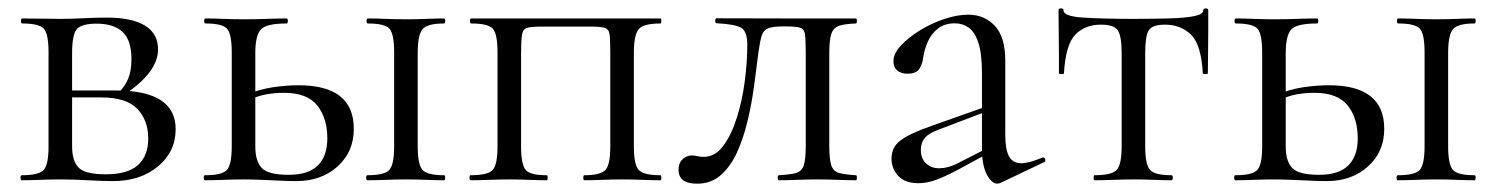

<svg xmlns="http://www.w3.org/2000/svg" viewBox="-20 -430 3569 458"><path d="M125.4 -385Q151 -385 179.3 -386.5Q207.6 -388 235.8 -388Q294.4 -388 325.7 -369Q357 -350 357 -312Q357 -257.8 276.2 -204L263.4 -209.6Q278 -223.6 285.8 -242.3Q293.6 -261 293.6 -288.6Q293.6 -334 272.5 -353.8Q251.4 -373.6 210.2 -373.6Q176 -373.6 164 -361.2Q152 -348.8 152 -303V-81Q152 -46 167.6 -30.1Q183.2 -14.2 232.2 -14.2Q284.8 -14.2 309.2 -36.3Q333.6 -58.4 333.6 -99.4Q333.6 -142.8 307.7 -170.2Q281.8 -197.6 221.2 -197.6H129.4L128.4 -214.2H256.2Q399 -214.2 399 -122Q399 -68 356.8 -33Q314.6 2 250 2Q226.4 2 189.9 0Q153.4 -2 125.4 -2Q99.8 -2 75.7 -1Q51.6 0 32 0Q29 0 29 -6Q29 -12 32 -12Q73.4 -12 84.6 -25Q95.8 -38 95.8 -81V-305Q95.8 -349 84.6 -361.5Q73.4 -374 33 -374Q30 -374 30 -380Q30 -386 33 -386Q51.6 -386 75.7 -385.5Q99.8 -385 125.4 -385Z M856.4 0Q853.4 0 853.4 -6Q853.4 -12 856.4 -12Q897.8 -12 909 -25Q920.2 -38 920.2 -81V-305Q920.2 -349 909 -361.5Q897.8 -374 857.4 -374Q854.4 -374 854.4 -380Q854.4 -386 857.4 -386Q876 -386 900.1 -385Q924.2 -384 949.8 -384Q973.6 -384 997.6 -385Q1021.6 -386 1039.2 -386Q1042 -386 1042 -380Q1042 -374 1039.2 -374Q998.8 -374 987.6 -360Q976.4 -346 976.4 -303V-81Q976.4 -38 987.6 -25Q998.8 -12 1039.2 -12Q1042 -12 1042 -6Q1042 0 1039.2 0Q1020.6 0 997.1 -1Q973.6 -2 949.8 -2Q924.2 -2 900.1 -1Q876 0 856.4 0ZM589 -303V-81Q589 -45.4 604.5 -29.2Q620 -13 668.4 -13Q715.8 -13 738.3 -35.4Q760.8 -57.8 760.8 -99.8Q760.8 -148.2 736.8 -178.4Q712.8 -208.6 657.2 -208.6Q635.4 -208.6 614.9 -204.9Q594.4 -201.2 571.4 -190.2L565.4 -202.8Q597.4 -216.8 629.8 -221.7Q662.2 -226.6 692.4 -226.6Q824 -226.6 824 -122.6Q824 -67.8 785.2 -32.9Q746.4 2 687 2Q671.4 2 649.4 1Q627.4 0 604.3 -1Q581.2 -2 562.4 -2Q536.8 -2 512.7 -1Q488.6 0 469 0Q466 0 466 -6Q466 -12 469 -12Q510.4 -12 521.6 -25Q532.8 -38 532.8 -81V-305Q532.8 -349 521.6 -361.5Q510.4 -374 470 -374Q467 -374 467 -380Q467 -386 470 -386Q488.6 -386 512.7 -385Q536.8 -384 562.4 -384Q590 -384 616.6 -385Q643.2 -386 663.8 -386Q666.6 -386 666.6 -380Q666.6 -374 663.8 -374Q616 -374 602.5 -360Q589 -346 589 -303Z M1555.6 -12Q1557.6 -12 1557.6 -6Q1557.6 0 1555.6 0Q1536.2 0 1512.7 -1Q1489.2 -2 1465.4 -2Q1440.4 -2 1416.4 -1Q1392.4 0 1374.2 0Q1371.4 0 1371.4 -6Q1371.4 -12 1374.2 -12Q1413.4 -12 1424.6 -25Q1435.8 -38 1435.8 -81V-305Q1435.8 -335.9 1434 -348.3Q1432.2 -360.8 1422.1 -363.7Q1412 -366.6 1388.2 -366.6H1272.4Q1247.7 -366.6 1237.6 -363.6Q1227.6 -360.6 1225.3 -347.7Q1223 -334.8 1223 -303V-81Q1223 -38 1233.7 -25Q1244.3 -12 1284.2 -12Q1286.4 -12 1286.4 -6Q1286.4 0 1284.2 0Q1265.4 0 1242.4 -1Q1219.4 -2 1196.4 -2Q1170.7 -2 1146.6 -1Q1122.5 0 1103 0Q1100 0 1100 -6Q1100 -12 1103 -12Q1144.4 -12 1155.6 -25Q1166.8 -38 1166.8 -81V-305Q1166.8 -349 1155.6 -361.5Q1144.4 -374 1104 -374Q1101 -374 1101 -380Q1101 -386 1104 -386H1555.6Q1557.6 -386 1557.6 -380Q1557.6 -374 1555.6 -374Q1514.4 -374 1503.2 -360Q1492 -346 1492 -303V-81Q1492 -38 1503.2 -25Q1514.4 -12 1555.6 -12Z M1642.8 8.2Q1598.6 8.2 1598.6 -25Q1598.6 -41.2 1608.3 -50.2Q1618 -59.2 1630 -59.2Q1636.2 -59.2 1643.6 -57.5Q1651 -55.8 1658.2 -55.8Q1685.8 -55.8 1705.2 -81.9Q1724.6 -108 1737.6 -149Q1750.6 -190 1756.6 -236.2Q1762.6 -282.4 1762.6 -323.4Q1762.6 -355 1748.2 -363.6Q1733.8 -372.2 1689.2 -374.6Q1686.2 -374.6 1686.2 -380.5Q1686.2 -386.4 1689.2 -386.4Q1698 -386.4 1721.3 -386.3Q1744.6 -386.2 1772.4 -386.2Q1800.2 -386.2 1822.3 -386.1Q1844.4 -386 1850.2 -386H2021.8Q2024 -386 2024 -380Q2024 -374 2021.8 -374Q1996.4 -373.2 1982.5 -368.8Q1968.6 -364.4 1963.4 -350.2Q1958.2 -336 1958.2 -303V-81Q1958.2 -49.6 1963 -35.4Q1967.8 -21.2 1981.7 -17.4Q1995.6 -13.6 2021.8 -12Q2024 -12 2024 -6Q2024 0 2021.8 0Q2002.4 0 1979.3 -1Q1956.2 -2 1931.6 -2Q1906 -2 1881.4 -1Q1856.8 0 1838.2 0Q1835.2 0 1835.2 -6Q1835.2 -12 1838.2 -12Q1865.4 -13.6 1878.9 -17.4Q1892.4 -21.2 1897.2 -35.4Q1902 -49.6 1902 -81V-305Q1902 -336 1900.2 -348.5Q1898.4 -361 1888.3 -364Q1878.2 -367 1854.4 -367H1848Q1824.2 -367 1812.7 -362.6Q1801.2 -358.2 1797.1 -345.3Q1793 -332.4 1789.2 -305.6Q1784.6 -268.2 1778.8 -225Q1773 -181.8 1763.1 -140.7Q1753.2 -99.6 1737.9 -66.1Q1722.6 -32.6 1699.3 -12.2Q1676 8.2 1642.8 8.2Z M2367.2 6Q2363.2 8 2358.8 8Q2345.6 8 2334 -13.6Q2322.4 -35.2 2322.4 -76.2V-255Q2322.4 -302 2313.8 -328Q2305.2 -354 2290.6 -364.2Q2276 -374.4 2257.8 -374.4Q2233.2 -374.4 2217.2 -361.7Q2201.2 -349 2193 -330.1Q2184.8 -311.2 2182 -291.8Q2180.6 -278 2173.2 -266.1Q2165.8 -254.2 2144.6 -254.2Q2129.2 -254.2 2120.2 -262Q2111.2 -269.8 2111.2 -284Q2111.2 -302 2129 -321.3Q2146.8 -340.6 2174.3 -357.5Q2201.8 -374.4 2232.6 -384.7Q2263.4 -395 2289.6 -395Q2328 -395 2353 -368.5Q2378 -342 2378 -285V-108Q2378 -73.4 2386.9 -57Q2395.8 -40.6 2416.4 -40.6Q2434.4 -40.6 2466.2 -54Q2471 -56 2473.1 -50.5Q2475.2 -45 2470.2 -43ZM2170.8 7Q2139 7 2122.8 -10.3Q2106.6 -27.6 2106.6 -51.4Q2106.6 -79.4 2128.9 -95.7Q2151.2 -112 2201.2 -129.4L2332.4 -175.8L2334.8 -164.8L2218.6 -120.6Q2195.6 -112.2 2186.1 -101Q2176.6 -89.8 2176.6 -72.8Q2176.6 -51.8 2189 -40.2Q2201.4 -28.6 2220.2 -28.6Q2230.6 -28.6 2240.9 -31.3Q2251.2 -34 2260.8 -38.6L2346.2 -82.2L2348 -70L2261.2 -23Q2231.4 -7.6 2211 -0.3Q2190.6 7 2170.8 7Z M2591 0Q2588.8 0 2588.8 -6Q2588.8 -12 2591 -12Q2632.4 -12 2644 -25Q2655.6 -38 2655.6 -81V-303Q2655.6 -343.6 2646.6 -357.4Q2637.6 -371.2 2606.2 -371.2Q2568.4 -371.2 2545.2 -347.5Q2522 -323.8 2518 -255.4Q2517.8 -253.2 2511.9 -253.2Q2506 -253.2 2506 -255.4Q2506 -269.4 2506 -297.8Q2506 -326.2 2505.5 -356.2Q2505 -386.2 2505 -405Q2505 -410 2511 -410Q2517 -410 2517 -405Q2517 -391.2 2563.1 -388.1Q2609.2 -385 2684 -385Q2733 -385 2770.4 -386.1Q2807.8 -387.2 2829 -391.6Q2850.2 -396 2850.2 -405Q2850.2 -410 2856.2 -410Q2862.2 -410 2862.2 -405Q2862.2 -386.2 2862.2 -356.2Q2862.2 -326.2 2861.7 -297.8Q2861.2 -269.4 2861.2 -255.4Q2861.2 -253.2 2855.3 -253.2Q2849.4 -253.2 2849.2 -255.4Q2845.4 -323.8 2820.9 -347.5Q2796.4 -371.2 2758.8 -371.2Q2728.4 -371.2 2720.1 -357.4Q2711.8 -343.6 2711.8 -303V-81Q2711.8 -38 2723 -25Q2734.2 -12 2774.6 -12Q2777.6 -12 2777.6 -6Q2777.6 0 2774.6 0Q2756 0 2732.5 -1Q2709 -2 2684.4 -2Q2659.6 -2 2635.5 -1Q2611.4 0 2591 0Z M3314.4 0Q3311.4 0 3311.4 -6Q3311.4 -12 3314.4 -12Q3355.8 -12 3367 -25Q3378.2 -38 3378.2 -81V-305Q3378.2 -349 3367 -361.5Q3355.8 -374 3315.4 -374Q3312.4 -374 3312.4 -380Q3312.4 -386 3315.4 -386Q3334 -386 3358.1 -385Q3382.2 -384 3407.8 -384Q3431.6 -384 3455.6 -385Q3479.6 -386 3497.2 -386Q3500 -386 3500 -380Q3500 -374 3497.2 -374Q3456.8 -374 3445.6 -360Q3434.4 -346 3434.4 -303V-81Q3434.4 -38 3445.6 -25Q3456.8 -12 3497.2 -12Q3500 -12 3500 -6Q3500 0 3497.2 0Q3478.6 0 3455.1 -1Q3431.6 -2 3407.8 -2Q3382.2 -2 3358.1 -1Q3334 0 3314.4 0ZM3047 -303V-81Q3047 -45.4 3062.5 -29.2Q3078 -13 3126.4 -13Q3173.8 -13 3196.3 -35.4Q3218.8 -57.8 3218.8 -99.8Q3218.8 -148.2 3194.8 -178.4Q3170.8 -208.6 3115.2 -208.6Q3093.4 -208.6 3072.9 -204.9Q3052.4 -201.2 3029.4 -190.2L3023.4 -202.8Q3055.4 -216.8 3087.8 -221.7Q3120.2 -226.6 3150.4 -226.6Q3282 -226.6 3282 -122.6Q3282 -67.8 3243.2 -32.9Q3204.4 2 3145 2Q3129.4 2 3107.4 1Q3085.4 0 3062.3 -1Q3039.2 -2 3020.4 -2Q2994.8 -2 2970.7 -1Q2946.6 0 2927 0Q2924 0 2924 -6Q2924 -12 2927 -12Q2968.4 -12 2979.6 -25Q2990.8 -38 2990.8 -81V-305Q2990.8 -349 2979.6 -361.5Q2968.4 -374 2928 -374Q2925 -374 2925 -380Q2925 -386 2928 -386Q2946.6 -386 2970.7 -385Q2994.8 -384 3020.4 -384Q3048 -384 3074.6 -385Q3101.2 -386 3121.8 -386Q3124.6 -386 3124.6 -380Q3124.6 -374 3121.8 -374Q3074 -374 3060.5 -360Q3047 -346 3047 -303Z"/></svg>

Font: Cormorant Light
Style: Regular
Weight: 300
Designer: Christian Thalmann (Catharsis Fonts)
Foundry: Catharsis Fonts
Version: Version 4.000